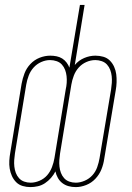

<svg xmlns="http://www.w3.org/2000/svg" viewBox="-20 -755 540 783"><path d="M104 8Q88 8 72.5 3.5Q57 -1 46 -12Q35 -23 28.5 -37.5Q22 -52 19.5 -67.5Q17 -83 18 -100Q19 -117 22 -133L68 -413Q72 -435 80 -456Q88 -477 104 -494Q120 -511 141.5 -519.5Q163 -528 185 -528Q198 -528 210.5 -525.5Q223 -523 233.5 -516.5Q244 -510 251.5 -500Q259 -490 263 -479L306 -735H325L285 -490Q301 -509 323.5 -518.5Q346 -528 369 -528Q386 -528 401.5 -523.5Q417 -519 428 -508Q439 -497 445.5 -482.5Q452 -468 454 -452.5Q456 -437 455.5 -420Q455 -403 452 -387L405 -107Q402 -85 393.5 -64Q385 -43 369 -26Q353 -9 331.5 -0.5Q310 8 289 8Q273 8 259 4Q245 0 234 -8.5Q223 -17 216 -29.5Q209 -42 206 -56Q199 -42 188 -29.5Q177 -17 163.5 -8Q150 1 134.5 4.5Q119 8 104 8ZM105 -10Q123 -10 141.5 -18Q160 -26 172.5 -40.5Q185 -55 192 -73.5Q199 -92 202 -110L248 -390Q251 -403 252 -417Q253 -431 251.5 -444.5Q250 -458 245.5 -470Q241 -482 232.5 -491.5Q224 -501 211 -505.5Q198 -510 184 -510Q166 -510 148 -502Q130 -494 117 -479.5Q104 -465 97 -446.5Q90 -428 87 -410L41 -130Q39 -117 38 -103Q37 -89 38.5 -75.5Q40 -62 44.5 -50Q49 -38 57.5 -28.5Q66 -19 78.5 -14.5Q91 -10 105 -10ZM289 -10Q307 -10 325.5 -18Q344 -26 357 -40.5Q370 -55 376.5 -73.5Q383 -92 386 -110L433 -390Q435 -403 436 -417Q437 -431 435.5 -444.5Q434 -458 429.5 -470Q425 -482 416.5 -491.5Q408 -501 395 -505.5Q382 -510 369 -510Q350 -510 332 -502Q314 -494 301 -479.5Q288 -465 281 -446.5Q274 -428 271 -410L225 -130Q223 -117 222 -103Q221 -89 222.5 -75.5Q224 -62 228.5 -50Q233 -38 241.5 -28.5Q250 -19 262.5 -14.5Q275 -10 289 -10Z"/></svg>

Font: Iosevka SS04 Thin
Style: Italic
Weight: 100
Italic angle: -9°
Monospace: yes
Designer: Belleve Invis
Foundry: Belleve Invis
Version: Version 19.0.0; ttfautohint (v1.8.4)